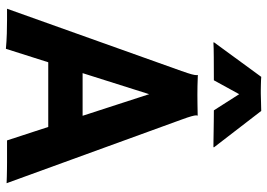

<svg xmlns="http://www.w3.org/2000/svg" viewBox="-148 -759 911 655"><g transform="rotate(90 307.5 -431.5)"><path d="M124 -705.6 242.2 -867.2Q245.6 -866.7 253.4 -866.5Q261.2 -866.2 270 -866Q278.8 -865.7 286.9 -865.7Q294.9 -865.7 299.3 -865.7Q303.2 -865.7 311.8 -866Q320.3 -866.2 329.8 -866.5Q339.4 -866.7 347.4 -866.9Q355.5 -867.2 358.4 -867.2L482.9 -705.6L481 -704.1Q473.6 -704.1 460 -704.3Q446.3 -704.6 429.2 -704.8Q412.1 -705.1 393.1 -705.3Q374 -705.6 356.4 -705.6L301.3 -792L253.9 -705.6Q208.5 -705.6 174.8 -705.3Q141.1 -705.1 125.5 -704.1ZM222.2 -595.2Q230.5 -618.7 233.4 -629.6Q236.3 -640.6 236.3 -646Q236.3 -648.9 235.8 -649.9L236.3 -650.9Q257.3 -649.9 273.4 -649.7Q289.6 -649.4 303.7 -649.4Q317.9 -649.4 335.7 -649.7Q353.5 -649.9 374 -650.4L374.5 -649.4Q373.5 -646.5 373.5 -645.5Q373.5 -640.6 376.5 -629.6Q379.4 -618.7 388.2 -594.7L605 1.5Q595.2 1 582 0.7Q568.8 0.5 556.6 0.2Q544.4 0 534.9 0Q525.4 0 523.4 0H459L413.1 -140.6H192.4L146.5 3.9Q120.1 1.5 94 0.7Q67.9 0 48.3 0H9.8ZM375 -257.8 301.3 -484.9 229.5 -257.8Z"/></g></svg>

Font: Hammersmith One
Style: Regular
Weight: 400
Designer: Nicole Fally
Foundry: Nicole Fally
Version: Version 1.002